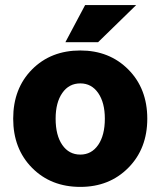

<svg xmlns="http://www.w3.org/2000/svg" viewBox="-20 -732 633 760"><path d="M563 -262.2Q563 -143.6 488 -67.9Q413.1 7.8 297.9 7.8Q181.6 7.8 106.9 -67.6Q32.2 -143.1 32.2 -262.2Q32.2 -381.8 106.7 -457Q181.2 -532.2 297.9 -532.2Q413.1 -532.2 488 -456.8Q563 -381.3 563 -262.2ZM200.2 -262.2Q200.2 -196.3 226.6 -158.2Q252.9 -120.1 297.9 -120.1Q342.3 -120.1 368.7 -158.4Q395 -196.8 395 -262.2Q395 -325.7 368.7 -363.8Q342.3 -401.9 297.9 -401.9Q252.9 -401.9 226.6 -364Q200.2 -326.2 200.2 -262.2ZM316.9 -711.9H519L368.2 -564.9H238.8Z"/></svg>

Font: LT Superior Black
Style: Regular
Weight: 900
Designer: Daniel Lyons
Foundry: LyonsType
Version: Version 2.005